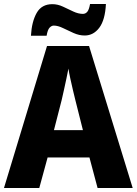

<svg xmlns="http://www.w3.org/2000/svg" viewBox="-20 -948 689 968"><path d="M472 0 431 -154H220L178 0H0L217 -716H429L649 0ZM360 -443Q355 -463 348 -492.5Q341 -522 334.5 -552Q328 -582 325 -602Q321 -581 315 -552.5Q309 -524 302.5 -495Q296 -466 291 -444L252 -292H398ZM136 -768Q140 -839 165 -883Q190 -927 244 -927Q271 -927 297.5 -914.5Q324 -902 349.5 -890Q375 -878 398 -878Q411 -878 420 -888.5Q429 -899 434 -928H514Q510 -847 480.5 -808Q451 -769 407 -769Q379 -769 351 -781.5Q323 -794 297.5 -806.5Q272 -819 251 -819Q240 -819 230 -808.5Q220 -798 215 -768Z"/></svg>

Font: Noto Sans Hebrew SemiCondensed ExtraBold
Style: Regular
Weight: 800
Width: 4
Designer: Monotype Design Team
Foundry: Monotype Imaging Inc.
Version: Version 2.004; ttfautohint (v1.8.4.7-5d5b)